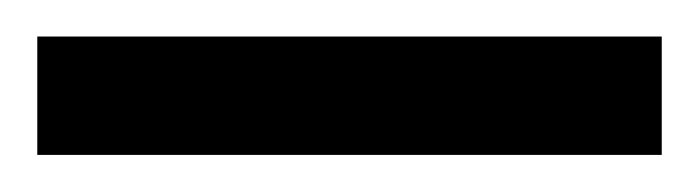

<svg xmlns="http://www.w3.org/2000/svg" viewBox="-20 -669 375 103"><path d="M0 -585.9V-649.4H335V-585.9Z"/></svg>

Font: BabelStone Ogham Lithic
Style: Regular
Weight: 400
Designer: Andrew West
Foundry: BabelStone
Version: Version 1.02 March 14, 2022